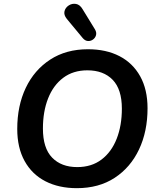

<svg xmlns="http://www.w3.org/2000/svg" viewBox="-20 -972 825 1002"><path d="M381 10Q287 10 217 -26Q147 -62 108.5 -131.5Q70 -201 70 -299Q70 -420 114.5 -513.5Q159 -607 242 -661Q325 -715 439 -715Q534 -715 603.5 -679Q673 -643 711.5 -574Q750 -505 750 -407Q750 -286 705.5 -192Q661 -98 578.5 -44Q496 10 381 10ZM383 -100Q458 -100 510 -139.5Q562 -179 589 -248Q616 -317 616 -405Q616 -506 568 -555.5Q520 -605 436 -605Q362 -605 310 -566Q258 -527 231 -458.5Q204 -390 204 -301Q204 -199 252 -149.5Q300 -100 383 -100ZM412 -773 329 -873Q312 -894 316.5 -913Q321 -932 338.5 -943.5Q356 -955 376.5 -951.5Q397 -948 411 -924L476 -818Q485 -802 481 -788Q477 -774 465 -765.5Q453 -757 438.5 -758Q424 -759 412 -773Z"/></svg>

Font: Nunito
Style: Bold Italic
Weight: 700
Italic angle: -9°
Designer: Vernon Adams
Foundry: Vernon Adams
Version: Version 3.601; ttfautohint (v1.8.2.53-6de2)